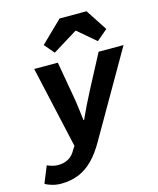

<svg xmlns="http://www.w3.org/2000/svg" viewBox="-183 -839 926 1123"><g transform="rotate(-15 279.5 -277.0)"><path d="M46 191Q19 191 -7.5 183.5Q-34 176 -49 166L-8 65Q4 71 22 76Q40 81 55 81Q81 81 100.5 74.5Q120 68 135.5 55Q151 42 162 22L178 -3L67 -498H210L246 -293Q253 -257 258.5 -212Q264 -167 268 -135H272Q286 -167 308 -212Q330 -257 349 -293L457 -498H608L317 7Q281 71 241 111.5Q201 152 153 171.5Q105 191 46 191ZM208 -559 157 -619 287 -745H450L535 -615L469 -559L361 -651H357Z"/></g></svg>

Font: Source Code Pro ExtraLight ExtraBold
Style: Italic
Weight: 800
Italic angle: -11°
Monospace: yes
Version: Version 1.016;hotconv 1.0.116;makeotfexe 2.5.65601